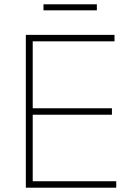

<svg xmlns="http://www.w3.org/2000/svg" viewBox="-20 -872 640 892"><path d="M100 0V-710H512V-680H132V-369H500V-339H132V-30H520V0ZM182 -824V-852H430V-824Z"/></svg>

Font: Geist Mono Thin
Style: Regular
Weight: 100
Monospace: yes
Designer: Basement.studio, Andrés Briganti, Mateo Zaragoza
Foundry: Basement.studio, Vercel, Andrés Briganti, Guido Ferreyra, Mateo Zaragoza
Version: Version 1.500; ttfautohint (v1.8.4.7-5d5b)